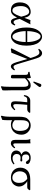

<svg xmlns="http://www.w3.org/2000/svg" viewBox="1673 -2411 976 4362"><g transform="rotate(90 2161.0 -230.0)"><path d="M409.2 -190.9 422.9 -132.8Q442.9 -50.8 479 -50.8Q498 -50.8 510 -58.3Q522 -65.9 534.2 -87.9Q550.3 -87.9 559.1 -77.1Q542 -30.3 521.5 -10.3Q501 9.8 467.8 9.8Q412.6 9.8 389.2 -90.8L379.9 -129.9Q341.8 -54.7 304.4 -22.5Q267.1 9.8 215.8 9.8Q123 9.8 78.6 -44.7Q34.2 -99.1 34.2 -195.8Q34.2 -261.7 54.7 -311.3Q75.2 -360.8 108.6 -387.5Q142.1 -414.1 177.5 -426.5Q212.9 -439 250 -439Q303.7 -439 335.7 -405Q367.7 -371.1 382.8 -304.2Q385.3 -294.4 388.2 -302.7Q388.7 -303.7 389.6 -306.2L437 -434.1Q443.8 -434.1 460.9 -431.6Q478 -429.2 484.9 -429.2Q492.7 -429.2 510.3 -431.6Q527.8 -434.1 534.2 -434.1ZM358.9 -222.2 354 -243.2Q335 -324.2 311 -364.5Q287.1 -404.8 245.1 -404.8Q193.4 -404.8 155.8 -353.3Q118.2 -301.8 118.2 -219.2Q118.2 -132.3 143.1 -78.1Q168 -23.9 221.2 -23.9Q287.1 -23.9 342.8 -181.2Z M935.1 -360.8Q934.1 -481.9 897.9 -573Q861.8 -664.1 808.1 -664.1Q778.3 -664.1 754.2 -635Q730 -606 716.1 -560.1Q702.1 -514.2 694.6 -463.1Q687 -412.1 687 -360.8ZM935.1 -325.2H687Q688 -209 722.9 -116.5Q757.8 -23.9 813 -23.9Q850.1 -23.9 878.4 -69.6Q906.7 -115.2 920.4 -182.6Q934.1 -250 935.1 -325.2ZM605 -344.2Q605 -512.2 668.5 -605.2Q731.9 -698.2 814 -698.2Q847.2 -698.2 880.1 -679.2Q913.1 -660.2 945.1 -621.1Q977.1 -582 997.1 -510Q1017.1 -438 1017.1 -344.2Q1017.1 -247.1 996.1 -174.1Q975.1 -101.1 941.9 -63Q908.7 -24.9 874.8 -7.6Q840.8 9.8 808.1 9.8Q772.9 9.8 739.5 -8.1Q706.1 -25.9 674.6 -64Q643.1 -102.1 624 -174.6Q605 -247.1 605 -344.2Z M1578.6 -64.9Q1564.5 -35.2 1539.1 -12Q1513.7 11.2 1492.7 11.2Q1456.5 11.2 1434.6 -20.3Q1412.6 -51.8 1390.6 -126L1319.8 -362.8L1176.8 0Q1136.2 2.9 1101.6 12.2L1076.7 0L1297.9 -435.1L1284.7 -478Q1237.8 -637.2 1176.8 -637.2Q1138.7 -637.2 1105.5 -611.8Q1090.3 -616.7 1088.9 -628.9Q1135.7 -697.8 1185.5 -698.2Q1268.6 -698.2 1306.6 -568.8L1413.6 -213.9Q1444.3 -109.9 1459 -79.8Q1473.6 -49.8 1496.6 -49.8Q1533.7 -49.8 1558.6 -81.1Q1573.7 -78.1 1578.6 -64.9Z M1915.5 -681.2Q1931.6 -681.2 1944.6 -670.7Q1957.5 -660.2 1957.5 -646Q1957.5 -636.2 1951.7 -627.9L1859.4 -505.9Q1853.5 -498 1847.7 -498Q1833.5 -498 1833.5 -511.2Q1833.5 -515.1 1835.4 -521L1887.2 -664.1Q1893.6 -681.2 1915.5 -681.2ZM1759.3 -357.9Q1760.3 -351.6 1761.7 -352.1Q1803.7 -396.5 1837.9 -417.7Q1872.1 -439 1922.4 -439Q2031.2 -439 2031.2 -280.8V5.9Q2031.2 32.7 2033 79.3Q2034.7 126 2034.7 144Q2034.7 184.1 2029.3 204.1L1949.2 237.8L1938.5 220.2Q1952.6 183.1 1952.6 5.9V-269Q1952.6 -327.1 1939.9 -357.2Q1927.2 -387.2 1885.3 -387.2Q1835.9 -387.2 1759.3 -310.5V-71.8Q1759.3 -66.9 1759.8 -50Q1760.3 -33.2 1759.8 -26.1Q1759.3 -19 1756.8 -8.5Q1754.4 2 1747.8 5.9Q1741.2 9.8 1730.5 9.8Q1686.5 9.8 1680.7 -17.1V-71.8V-316.9Q1680.7 -358.9 1668.9 -369.9Q1657.2 -380.9 1615.2 -384.8Q1609.4 -401.9 1613.3 -413.1Q1691.4 -422.9 1739.3 -441.9Q1747.1 -441.9 1751.5 -434.1Q1759.3 -416 1759.3 -357.9Z M2267.1 -429.2H2534.2L2545.4 -417Q2515.6 -360.8 2463.4 -360.8H2361.3Q2345.2 -185.1 2345.2 -107.9Q2345.2 -43 2377.4 -43Q2419.4 -43 2464.4 -88.9Q2479.5 -84 2483.4 -70.8Q2420.4 10.3 2364.3 9.8Q2321.3 9.8 2301.3 -11.2Q2281.2 -32.2 2281.2 -85Q2281.2 -177.7 2303.2 -360.8H2247.1Q2211.9 -360.8 2196.5 -345.9Q2181.2 -331.1 2163.1 -283.2Q2145 -283.2 2140.1 -291Q2144 -324.2 2154.5 -351.6Q2165 -378.9 2194.6 -404.1Q2224.1 -429.2 2267.1 -429.2Z M2703.1 207 2619.1 237.8 2608.4 220.2Q2632.3 157.2 2632.3 9.8V-184.1Q2632.3 -248 2642.8 -291.5Q2653.3 -335 2663.8 -350.1Q2674.3 -365.2 2692.4 -382.8Q2747.6 -439 2830.1 -439Q2918.9 -439 2979.5 -377.9Q3040 -316.9 3040 -231Q3040 -119.1 2975.6 -54.7Q2911.1 9.8 2808.1 9.8Q2754.9 9.8 2711.4 -17.1V61Q2710.9 167 2703.1 207ZM2954.1 -189Q2954.1 -300.8 2914.6 -350.8Q2875 -400.9 2810.1 -400.9Q2710.9 -400.9 2711.4 -228V-75.2Q2765.6 -23.4 2822.3 -22.9Q2885.3 -22.9 2919.7 -65.9Q2954.1 -108.9 2954.1 -189Z M3158.2 -321.8Q3158.2 -391.6 3140.1 -429.2L3142.1 -431.2Q3154.3 -429.2 3185.1 -429.2Q3214.8 -429.2 3235.4 -437Q3237.3 -375 3237.3 -342.8V-99.1Q3237.3 -43.9 3260.3 -43.9Q3293.5 -43.9 3327.1 -86.9Q3344.2 -83 3348.1 -69.8Q3330.1 -37.6 3300.5 -13.2Q3271 11.2 3241.2 11.2Q3158.2 11.2 3158.2 -81.1Z M3478 -121.1Q3478 -81.1 3506.1 -54.4Q3534.2 -27.8 3575.2 -27.8Q3637.2 -27.8 3699.2 -70.8Q3713.4 -65.9 3713.9 -49.8Q3649.9 10.3 3564 9.8Q3474.1 9.8 3436.5 -25.6Q3398.9 -61 3398.9 -112.8Q3398.9 -147 3419.9 -179.4Q3440.9 -211.9 3489.7 -229V-231Q3418 -260.7 3418 -327.1Q3418 -366.2 3455.1 -402.6Q3492.2 -439 3570.8 -439Q3627 -439 3666.5 -417Q3706.1 -395 3706.1 -367.2Q3706.1 -347.2 3696 -338.6Q3686 -330.1 3673.8 -330.1Q3650.9 -330.1 3631.8 -362.8Q3610.8 -405.8 3564.9 -405.8Q3488.8 -405.8 3488.8 -334Q3488.8 -243.2 3567.9 -243.2L3591.8 -245.6Q3615.7 -248 3619.1 -248Q3647.9 -248 3647.9 -227.1Q3647.9 -204.1 3618.2 -204.1Q3614.3 -204.1 3593 -207Q3571.8 -210 3566.9 -210Q3524.9 -210 3501.5 -186.5Q3478 -163.1 3478 -121.1Z M4231.9 -360.8H4096.2Q4146 -335 4181.9 -284.4Q4217.8 -233.9 4217.8 -171.9Q4217.8 -147.9 4207.8 -118.9Q4197.8 -89.8 4176.3 -59.8Q4154.8 -29.8 4112.3 -10Q4069.8 9.8 4014.2 9.8Q3912.1 9.8 3850.6 -49.6Q3789.1 -108.9 3789.1 -204.1Q3789.1 -301.3 3854 -366.2Q3881.8 -394 3933.8 -411.6Q3985.8 -429.2 4050.8 -429.2H4292L4302.7 -417Q4287.6 -388.2 4272.7 -374.5Q4257.8 -360.8 4231.9 -360.8ZM4021 -22.9Q4069.8 -22.9 4102.3 -64.5Q4134.8 -106 4134.8 -174.8Q4134.8 -238.8 4113.8 -279.3Q4092.8 -319.8 4045.9 -360.8Q3955.1 -360.8 3913.6 -313.5Q3872.1 -266.1 3872.1 -188Q3872.1 -127.9 3911.1 -75.4Q3950.2 -22.9 4021 -22.9Z"/></g></svg>

Font: Linux Libertine
Style: Regular
Weight: 400
Designer: Philipp H. Poll
Foundry: Philipp H. Poll
Version: Version 5.3.0 ; ttfautohint (v0.9)